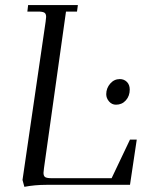

<svg xmlns="http://www.w3.org/2000/svg" viewBox="-20 -722 606 750"><path d="M67.9 -19 158.2 -637.2Q160.2 -650.9 160.2 -655.8Q160.2 -668.5 153.3 -672.6Q146.5 -676.8 127.9 -676.8H86.9L89.8 -702.1H284.2L280.8 -676.8H237.8L151.9 -65.9Q149.9 -52.2 149.9 -46.9Q149.9 -34.2 156.7 -30Q163.6 -25.9 182.1 -25.9H416L487.8 -176.8H514.2L487.8 0H161.1Q116.2 0 75.2 7.8ZM395 -354Q395 -377.4 410.4 -395.3Q425.8 -413.1 448.2 -413.1Q464.4 -413.1 475.6 -402.1Q486.8 -391.1 486.8 -372.1Q486.8 -347.2 471.7 -330.1Q456.5 -313 433.1 -313Q417 -313 406 -325.7Q395 -338.4 395 -354Z"/></svg>

Font: Dihjauti S
Style: Italic
Weight: 400
Italic angle: -9°
Designer: T. Christopher White
Version: Version 3.0.0